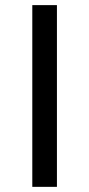

<svg xmlns="http://www.w3.org/2000/svg" viewBox="-20 -726 347 746"><path d="M201.2 -706.1V0H105.5V-706.1Z"/></svg>

Font: Inter Display Black
Style: Regular
Weight: 900
Designer: Rasmus Andersson
Foundry: rsms
Version: Version 4.000;git-a52131595